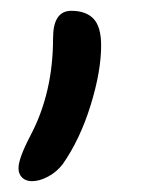

<svg xmlns="http://www.w3.org/2000/svg" viewBox="-20 -167 274 355"><path d="M39.1 168Q27.8 168 21 161.4Q14.2 154.8 14.2 144Q14.2 126 36.1 84Q78.1 4.9 78.1 -96.2Q78.1 -147 111.8 -147Q139.2 -147 153.1 -132.1Q167 -117.2 167 -83Q167 -35.2 147.5 27.8Q127.9 90.8 96.2 136.2Q85 150.9 69.1 159.4Q53.2 168 39.1 168Z"/></svg>

Font: Shantell Sans Irregular
Style: Regular
Weight: 300
Designer: Stephen Nixon, Anya Danilova, Shantell Martin
Foundry: Arrow Type
Version: Version 1.006;[9816181b4]